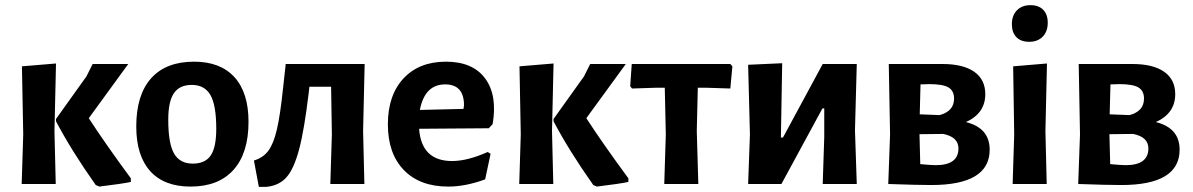

<svg xmlns="http://www.w3.org/2000/svg" viewBox="-20 -713 4621 744"><path d="M64 0 70 -192 65 -456 197 -467 191 -205 196 0ZM477 -465 324 -255Q389 -155 487 -22V-8Q455 -1 365 10L351 4Q257 -129 197 -243V-252L315 -417L339 -465Z M732 -474Q834 -474 888.5 -414Q943 -354 943 -241Q943 -120 885 -55Q827 10 718 10Q616 10 562 -50Q508 -110 508 -223Q508 -345 565.5 -409.5Q623 -474 732 -474ZM723 -384Q676 -384 654 -352Q632 -320 632 -249Q632 -157 654.5 -118Q677 -79 727 -79Q775 -79 796.5 -110.5Q818 -142 818 -214Q818 -305 795.5 -344.5Q773 -384 723 -384Z M983 11 964 -91Q1000 -102 1020 -129Q1040 -156 1053 -211.5Q1066 -267 1077 -373L1087 -463L1086 -465H1393L1387 -205L1392 0H1260L1266 -192L1263 -377H1179L1176 -351Q1159 -209 1139 -134Q1119 -59 1090.5 -26.5Q1062 6 1013 11Z M1717 10Q1607 10 1545 -54Q1483 -118 1483 -231Q1483 -344 1543.5 -409Q1604 -474 1708 -474Q1812 -474 1860 -409Q1908 -344 1889 -232L1874 -216L1604 -214Q1613 -89 1732 -89Q1791 -89 1870 -124L1881 -117L1860 -18Q1784 10 1717 10ZM1705 -386Q1626 -386 1607 -287L1776 -291L1778 -305Q1778 -386 1705 -386Z M1992 0 1998 -192 1993 -456 2125 -467 2119 -205 2124 0ZM2405 -465 2252 -255Q2317 -155 2415 -22V-8Q2383 -1 2293 10L2279 4Q2185 -129 2125 -243V-252L2243 -417L2267 -465Z M2554 0 2560 -192 2556 -373H2521L2429 -370L2422 -379L2428 -465H2810L2818 -456L2810 -370L2718 -373H2684L2680 -205L2686 0Z M2879 0 2886 -192 2879 -462 3011 -468 3006 -180H3014L3168 -465H3300L3293 -208L3300 0H3168L3174 -183V-293H3167L3008 0Z M3422 0 3429 -192 3424 -465H3632Q3712 -465 3755 -435Q3798 -405 3798 -348Q3798 -274 3723 -240Q3815 -217 3815 -133Q3815 4 3589 4Q3536 4 3422 0ZM3582 -387Q3577 -387 3565.5 -386.5Q3554 -386 3547 -386L3544 -270L3621 -267Q3677 -282 3677 -331Q3677 -361 3655.5 -374Q3634 -387 3582 -387ZM3635 -194 3543 -193 3546 -77Q3590 -73 3606 -73Q3694 -73 3694 -138Q3694 -182 3635 -194Z M3973 -693Q4005 -693 4022.5 -675Q4040 -657 4040 -625Q4040 -591 4020.5 -571Q4001 -551 3968 -551Q3936 -551 3918.5 -569Q3901 -587 3901 -619Q3901 -653 3920.5 -673Q3940 -693 3973 -693ZM3904 0 3910 -192 3906 -456 4037 -467 4031 -205 4036 0Z M4158 0 4165 -192 4160 -465H4368Q4448 -465 4491 -435Q4534 -405 4534 -348Q4534 -274 4459 -240Q4551 -217 4551 -133Q4551 4 4325 4Q4272 4 4158 0ZM4318 -387Q4313 -387 4301.5 -386.5Q4290 -386 4283 -386L4280 -270L4357 -267Q4413 -282 4413 -331Q4413 -361 4391.5 -374Q4370 -387 4318 -387ZM4371 -194 4279 -193 4282 -77Q4326 -73 4342 -73Q4430 -73 4430 -138Q4430 -182 4371 -194Z"/></svg>

Font: Alegreya Sans
Style: Bold
Weight: 700
Designer: Juan Pablo del Peral
Foundry: Huerta Tipografica
Version: Version 2.007